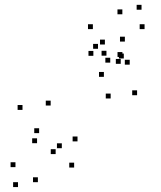

<svg xmlns="http://www.w3.org/2000/svg" viewBox="-20 -664 660 786"><path d="M541.2 -274.2V-294.2H521.2V-274.2ZM486.8 -424.7V-444.7H466.8V-424.7ZM415.8 -436.1V-456.1H395.8V-436.1ZM405.3 -349.4V-369.4H385.3V-349.4ZM433 -260.9V-280.9H413V-260.9ZM297.3 -85.2V-105.2H277.3V-85.2ZM187.4 -232V-252H167.4V-232ZM362.2 -435.5V-455.5H342.2V-435.5ZM431.3 -407.6V-427.6H411.3V-407.6ZM511 -399.3V-419.3H491V-399.3ZM491.2 -493.8V-513.8H471.2V-493.8ZM360.2 -544.8V-564.8H340.2V-544.8ZM72.1 -214.1V-234.1H52.1V-214.1ZM283.5 21.9V1.9H263.5V21.9ZM207.8 -33.2V-53.2H187.8V-33.2ZM481.1 -430.8V-450.8H461.1V-430.8ZM409.4 -481.8V-501.8H389.4V-481.8ZM131.7 -77.8V-97.8H111.7V-77.8ZM571.8 -544.8V-564.8H551.8V-544.8ZM559.4 -624.2V-644.2H539.4V-624.2ZM480.9 -605.5V-625.5H460.9V-605.5ZM381.2 -464.3V-484.3H361.2V-464.3ZM474.2 -402.7V-422.7H454.2V-402.7ZM43.3 20.2V0.2H23.3V20.2ZM53.7 101.8V81.8H33.7V101.8ZM135.1 81.8V61.8H115.1V81.8ZM233.1 -57.3V-77.3H213.1V-57.3ZM140.2 -119V-139H120.2V-119Z"/></svg>

Font: Monaspace Radon Dots Var
Style: Regular
Weight: 400
Designer: Riley Cran and the Lettermatic Team
Version: Version 1.100 (Monaspace Radon Dots)